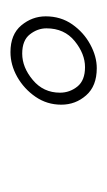

<svg xmlns="http://www.w3.org/2000/svg" viewBox="63 -850 209 376"><g transform="rotate(-90 168.0 -662.5)"><path d="M224 -601Q250 -601 275 -621.2Q300 -641.5 300 -676.5Q300 -694 288.2 -709Q276.5 -724 250.5 -724Q223.5 -724 198.8 -703.2Q174 -682.5 174 -650Q174 -631 186 -616Q198 -601 224 -601ZM222 -578Q187 -578 168.8 -598.8Q150.5 -619.5 150.5 -647.5Q150.5 -675.5 166 -698Q181.5 -720.5 205 -733.8Q228.5 -747 253.5 -747Q288 -747 305.8 -725.8Q323.5 -704.5 323.5 -678Q323.5 -648.5 307.8 -626Q292 -603.5 268.5 -590.8Q245 -578 222 -578Z"/></g></svg>

Font: Epilogue ExtraLight
Style: Italic
Weight: 250
Italic angle: -12°
Designer: Tyler Finck
Foundry: Etcetera Type Co
Version: Version 2.112